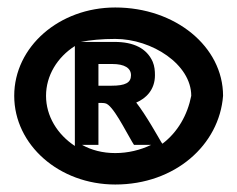

<svg xmlns="http://www.w3.org/2000/svg" viewBox="-20 -482 632 513"><path d="M243 -311H280C313 -311 330 -300 330 -281C330 -261 315 -253 278 -253H243ZM288 11C448 11 566 -95 576 -226C576 -357 449 -462 288 -462C138 -462 18 -357 18 -226C18 -95 138 11 288 11ZM180 -92C133 -123 103 -172 103 -226C103 -280 133 -329 180 -359ZM288 -378C386 -378 491 -310 491 -226C481 -175 455 -129 414 -98L411 -102C405 -112 370 -175 344 -208C370 -219 394 -242 394 -281C394 -293 393 -305 388 -317C372 -353 337 -370 286 -370H196C221 -375 252 -378 288 -378ZM288 -73C254 -73 224 -81 199 -95H243V-207C249 -207 258 -207 261 -206C281 -203 316 -131 333 -103L338 -95H384C355 -81 322 -73 288 -73Z"/></svg>

Font: Charger Pro
Style: BlkExt
Weight: 900
Designer: Jasper
Foundry: Cannot Into Space Fonts
Version: Version 1.09